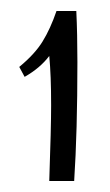

<svg xmlns="http://www.w3.org/2000/svg" viewBox="-20 -790 200 350"><path d="M24.9 -649.9 15.1 -668Q43.5 -691.4 57.6 -714.4Q71.8 -737.3 83 -770H119.1Q121.1 -728 121.1 -676.8Q121.1 -549.8 115.2 -460H69.8Q73.2 -557.6 73.2 -598.1Q73.2 -652.8 69.8 -688Q53.2 -666 24.9 -649.9Z"/></svg>

Font: Rochester
Style: Regular
Weight: 400
Designer: Gillian Fisher
Foundry: Font Diner, Inc DBA Sideshow
Version: Version 1.005